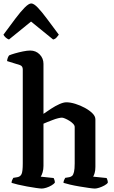

<svg xmlns="http://www.w3.org/2000/svg" viewBox="-35 -1093 661 1113"><path d="M207 0Q198 0 174 -3.5Q150 -7 122 -12Q94 -17 69 -23Q44 -29 32 -33Q32 -41 35.5 -49Q39 -57 42 -62L66 -66Q83 -69 90 -84Q97 -99 97 -146V-691Q97 -700 93 -706.5Q89 -713 80 -716L6 -739Q7 -751 11 -760Q15 -769 18 -772Q29 -777 51.5 -783.5Q74 -790 98.5 -795Q123 -800 140 -800Q173 -800 195 -777.5Q217 -755 217 -723V-433Q237 -447 261.5 -463Q286 -479 309.5 -489.5Q333 -500 350 -500Q373 -500 402 -491Q431 -482 457.5 -467.5Q484 -453 501 -436Q518 -419 518 -401V-126Q518 -104 513.5 -89.5Q509 -75 505 -69L583 -61Q585 -57 587.5 -50Q590 -43 590 -34Q585 -26 570.5 -18Q556 -10 540.5 -5Q525 0 515 0Q505 0 480.5 -3.5Q456 -7 426 -12Q396 -17 370.5 -23Q345 -29 333 -33Q333 -41 336.5 -49Q340 -57 343 -62L367 -66Q377 -68 383.5 -74Q390 -80 394 -96.5Q398 -113 398 -146V-357Q398 -366 389 -375.5Q380 -385 367 -393Q354 -401 342 -406Q330 -411 324 -411Q316 -411 301.5 -407.5Q287 -404 270.5 -397.5Q254 -391 239.5 -385.5Q225 -380 217 -376V-131Q217 -111 212 -94Q207 -77 201 -69L276 -61Q278 -57 280.5 -50Q283 -43 283 -34Q278 -27 264 -18.5Q250 -10 234 -5Q218 0 207 0ZM17 -864Q6 -868 -2.5 -876Q-11 -884 -15 -892Q24 -945 54.5 -985.5Q85 -1026 108.5 -1049.5Q132 -1073 146 -1073Q161 -1073 184 -1049Q207 -1025 237.5 -984Q268 -943 306 -892Q302 -887 294 -877Q286 -867 273 -864L145 -968Z"/></svg>

Font: Texturina 12pt SemiBold
Style: Regular
Weight: 600
Designer: Guillermo Torres Carreño
Foundry: Omnibus-Type
Version: Version 1.002